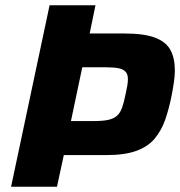

<svg xmlns="http://www.w3.org/2000/svg" viewBox="-20 -708 683 728"><path d="M22 0 168 -688H342L320 -581H453Q527 -581 568.5 -565Q610 -549 626.5 -518Q643 -487 643 -441Q643 -421 639.5 -397Q636 -373 631 -347Q621 -296 606.5 -254.5Q592 -213 566.5 -182.5Q541 -152 497 -136Q453 -120 385 -120H222L196 0ZM249 -249H336Q370 -249 390.5 -253.5Q411 -258 423.5 -269Q436 -280 443 -300Q450 -320 456 -350Q460 -368 462.5 -382Q465 -396 465 -408Q465 -425 457 -435Q449 -445 430.5 -449Q412 -453 380 -453H292Z"/></svg>

Font: Saira Thin
Style: Bold Italic
Weight: 700
Italic angle: -12°
Version: Version 1.101